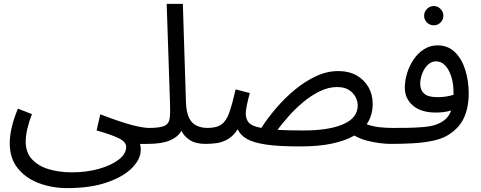

<svg xmlns="http://www.w3.org/2000/svg" viewBox="-20 -734 2472 986"><path d="M736 5 745 -77Q802 -77 825 -88Q848 -99 851.5 -127Q855 -155 853 -205L836 -714H919L935 -207Q937 -156 951.5 -127.5Q966 -99 991 -88Q1016 -77 1046 -77Q1067 -77 1076.5 -65.5Q1086 -54 1086 -38Q1086 -22 1072 -8.5Q1058 5 1036 5Q985 5 955 -14.5Q925 -34 912 -62Q892 -29 850.5 -12Q809 5 736 5ZM30 1Q30 -35 40 -79Q50 -123 72 -176L144 -148Q128 -106 120 -71Q112 -36 112 -6Q112 49 144.5 84Q177 119 230.5 135Q284 151 348 151Q425 151 488.5 133Q552 115 590 85.5Q628 56 628 20Q628 -6 588 -25Q548 -44 476 -64L495 -147Q599 -107 657 -92Q715 -77 746 -77Q767 -77 776.5 -65.5Q786 -54 786 -38Q786 -22 772 -8.5Q758 5 736 5H699Q701 14 702 19.5Q703 25 703 34Q703 83 658 128.5Q613 174 528.5 203Q444 232 326 232Q247 232 179.5 206.5Q112 181 71 130Q30 79 30 1Z M1520 18Q1413 18 1347.5 8.5Q1282 -1 1248 -20.5Q1214 -40 1201 -70Q1177 -35 1150.5 -19.5Q1124 -4 1095.5 0.5Q1067 5 1036 5L1046 -77Q1093 -77 1118 -95.5Q1143 -114 1158 -157Q1173 -200 1190 -275L1263 -256Q1253 -221 1247.5 -193Q1242 -165 1242 -151Q1242 -123 1257.5 -104.5Q1273 -86 1322 -77Q1354 -127 1398 -178.5Q1442 -230 1494 -273Q1546 -316 1602.5 -342.5Q1659 -369 1717 -369Q1772 -369 1811.5 -346.5Q1851 -324 1872.5 -286Q1894 -248 1894 -200Q1894 -172 1886.5 -145.5Q1879 -119 1863 -96Q1896 -84 1930.5 -80.5Q1965 -77 1995 -77Q2016 -77 2025.5 -65.5Q2035 -54 2035 -38Q2035 -22 2021 -8.5Q2007 5 1985 5Q1963 5 1930.5 1Q1898 -3 1863.5 -12Q1829 -21 1800 -38Q1755 -12 1686.5 3Q1618 18 1520 18ZM1711 -287Q1666 -287 1620.5 -264.5Q1575 -242 1534 -207Q1493 -172 1460 -134.5Q1427 -97 1405 -67Q1458 -64 1538 -64Q1670 -64 1743.5 -96.5Q1817 -129 1817 -192Q1817 -214 1806 -235.5Q1795 -257 1772 -272Q1749 -287 1711 -287Z M1985 5 1995 -77Q2028 -77 2070.5 -77.5Q2113 -78 2153 -81.5Q2193 -85 2216 -93Q2248 -104 2267.5 -121.5Q2287 -139 2297 -167Q2279 -161 2258.5 -158.5Q2238 -156 2218 -156Q2142 -156 2100.5 -192Q2059 -228 2059 -283Q2059 -321 2071 -359.5Q2083 -398 2105 -430Q2127 -462 2158 -481.5Q2189 -501 2227 -501Q2281 -501 2316.5 -466Q2352 -431 2369.5 -374.5Q2387 -318 2387 -255Q2387 -180 2361.5 -126.5Q2336 -73 2277 -38Q2246 -20 2199.5 -10.5Q2153 -1 2098 2Q2043 5 1985 5ZM2138 -303Q2138 -272 2158 -253.5Q2178 -235 2227 -235Q2270 -235 2309 -247Q2309 -253 2309 -261Q2309 -303 2298 -339Q2287 -375 2267 -397Q2247 -419 2219 -419Q2196 -419 2177.5 -401.5Q2159 -384 2148.5 -357Q2138 -330 2138 -303ZM2208 -604Q2187 -604 2172.5 -618.5Q2158 -633 2158 -653Q2158 -673 2172.5 -688Q2187 -703 2208 -703Q2228 -703 2242.5 -688Q2257 -673 2257 -653Q2257 -633 2242.5 -618.5Q2228 -604 2208 -604Z"/></svg>

Font: Go Noto Kurrent-Regular
Style: Regular
Weight: 400
Designer: Monotype Design Team
Foundry: Monotype Imaging Inc.
Version: Version 2.012; ttfautohint (v1.8.4.7-5d5b)